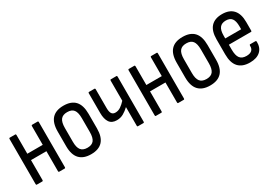

<svg xmlns="http://www.w3.org/2000/svg" viewBox="12 -1106 2445 1725"><g transform="rotate(-30 1235.0 -243.5)"><path d="M297 0Q289 0 289 -9V-478Q289 -487 297 -487H353Q361 -487 361 -478V-9Q361 0 353 0ZM65 0Q57 0 57 -9V-478Q57 -487 65 -487H121Q129 -487 129 -478V-9Q129 0 121 0ZM119 -217V-283H303V-217Z M625 8Q546 8 505.5 -35.5Q465 -79 465 -167V-319Q465 -408 505 -451.5Q545 -495 625 -495Q705 -495 745 -451.5Q785 -408 785 -319V-167Q785 -79 745 -35.5Q705 8 625 8ZM625 -59Q672 -59 692.5 -86Q713 -113 713 -171V-315Q713 -374 692.5 -401Q672 -428 625 -428Q579 -428 558 -401Q537 -374 537 -315V-171Q537 -113 558 -86Q579 -59 625 -59Z M1115 0Q1106 0 1106 -9V-203Q1078 -176 1047 -158.5Q1016 -141 978 -141Q926 -141 902.5 -175.5Q879 -210 879 -273V-478Q879 -487 887 -487H943Q951 -487 951 -478V-282Q951 -244 962.5 -225.5Q974 -207 1001 -207Q1030 -207 1056 -224.5Q1082 -242 1106 -269V-478Q1106 -487 1114 -487H1170Q1178 -487 1178 -478V-9Q1178 0 1170 0Z M1532 0Q1524 0 1524 -9V-478Q1524 -487 1532 -487H1588Q1596 -487 1596 -478V-9Q1596 0 1588 0ZM1300 0Q1292 0 1292 -9V-478Q1292 -487 1300 -487H1356Q1364 -487 1364 -478V-9Q1364 0 1356 0ZM1354 -217V-283H1538V-217Z M1860 8Q1781 8 1740.5 -35.5Q1700 -79 1700 -167V-319Q1700 -408 1740 -451.5Q1780 -495 1860 -495Q1940 -495 1980 -451.5Q2020 -408 2020 -319V-167Q2020 -79 1980 -35.5Q1940 8 1860 8ZM1860 -59Q1907 -59 1927.5 -86Q1948 -113 1948 -171V-315Q1948 -374 1927.5 -401Q1907 -428 1860 -428Q1814 -428 1793 -401Q1772 -374 1772 -315V-171Q1772 -113 1793 -86Q1814 -59 1860 -59Z M2273 8Q2195 8 2155 -35.5Q2115 -79 2115 -167V-322Q2115 -410 2154.5 -452.5Q2194 -495 2270 -495Q2346 -495 2385 -452Q2424 -409 2424 -325V-235Q2424 -226 2417 -226H2187V-176Q2187 -114 2208 -86.5Q2229 -59 2275 -59Q2312 -59 2330.5 -75.5Q2349 -92 2347 -123Q2347 -134 2355 -134H2410Q2416 -134 2418 -125Q2420 -62 2382 -27Q2344 8 2273 8ZM2187 -291H2352V-321Q2352 -377 2332.5 -402.5Q2313 -428 2271 -428Q2228 -428 2207.5 -402Q2187 -376 2187 -321Z"/></g></svg>

Font: Sofia Sans Condensed
Style: Regular
Weight: 400
Designer: Botio Nikoltchev, Ani Petrova
Foundry: lettersoup
Version: Version 4.100